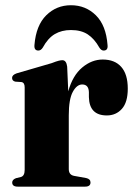

<svg xmlns="http://www.w3.org/2000/svg" viewBox="-20 -696 506 716"><path d="M230.5 -447.5 234.5 -355.5Q251 -414.5 286.5 -444.2Q322 -474 363 -474Q408 -474 432.2 -446.5Q456.5 -419 456.5 -365.5Q456.5 -314.5 434.5 -290Q412.5 -265.5 378.5 -265.5Q313 -265.5 311.5 -334V-352.5Q310.5 -381 286.5 -381Q266.5 -381 251.5 -353.5Q236.5 -326 236.5 -266V-65.5Q236.5 -43.5 257 -40L301.5 -32Q317.5 -28.5 317.5 -15.5Q317.5 0 297.5 0H46Q25.5 0 25.5 -15.5Q25.5 -26 39.5 -31.5L58 -36Q72 -40 72 -62.5V-370.5Q72 -388 60 -390L37 -391.5Q25 -394.5 25 -405.5Q25 -416.5 42 -422.5L172.5 -460.5Q190.5 -467.5 198.8 -469.5Q207 -471.5 212.5 -471.5Q227.5 -471.5 230.5 -447.5ZM244.5 -584Q210 -584 184.2 -568.8Q158.5 -553.5 139.5 -518.5Q132.5 -507.5 123 -507.5Q106.5 -507.5 108.5 -528.5Q114.5 -601.5 152.5 -639Q190.5 -676.5 244.5 -676.5Q299.5 -676.5 337.5 -639Q375.5 -601.5 381 -528.5Q383.5 -507.5 366.5 -507.5Q357.5 -507.5 350.5 -518.5Q332 -551.5 307.2 -567.8Q282.5 -584 244.5 -584Z"/></svg>

Font: Fraunces 72pt
Style: Bold
Weight: 700
Version: Version 1.000;[b76b70a41]